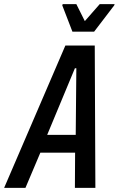

<svg xmlns="http://www.w3.org/2000/svg" viewBox="-55 -908 574 928"><path d="M-35 0 261 -688H403L406 0H307L308 -170H140L68 0ZM173 -256H311L314 -578H307ZM295 -755 246 -882 248 -888H314L355 -806L427 -888H499L497 -882L400 -755Z"/></svg>

Font: Saira Condensed Medium
Style: Italic
Weight: 500
Width: 3
Italic angle: -12°
Designer: Hector Gatti with collaboration of the Omnibus-Type team
Foundry: Omnibus-Type
Version: Version 1.101